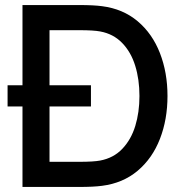

<svg xmlns="http://www.w3.org/2000/svg" viewBox="-20 -740 730 760"><path d="M643 -360Q643 -267 613 -190Q583 -113 524.8 -64Q466.5 -15 384 -4.5Q350.5 0 294.5 0H69V-318.5H10V-402.5H69V-720H294.5Q350.5 -720 384 -715.5Q466.5 -705 524.8 -656Q583 -607 613 -530Q643 -453 643 -360ZM532 -360Q532 -425.5 515.2 -479.8Q498.5 -534 463.5 -570Q428.5 -606 376.5 -615.5Q350 -620.5 294.5 -620.5H176V-402.5H340V-318.5H176V-99.5H294.5Q350 -99.5 376.5 -104.5Q429.5 -114.5 464.2 -151Q499 -187.5 515.5 -241.5Q532 -295.5 532 -360Z"/></svg>

Font: Hauora SemiBold
Style: Regular
Weight: 600
Designer: Wayne Shih
Foundry: WCYS
Version: Version 1.001